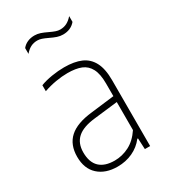

<svg xmlns="http://www.w3.org/2000/svg" viewBox="-188 -848 834 946"><g transform="rotate(-30 229.0 -374.5)"><path d="M385.5 -375V0H355.5L352.5 -62.5H348.5Q322.5 -28.5 283 -10.2Q243.5 8 197 8Q128.5 8 88 -29Q47.5 -66 47.5 -133.5Q47.5 -202 89.5 -240Q131.5 -278 219.5 -287.5L351.5 -303.5V-375.5Q351.5 -429.5 335.5 -460Q319.5 -490.5 289.2 -502.8Q259 -515 211.5 -515Q181 -515 145.5 -509Q110 -503 75.5 -491V-525Q104 -536 141 -542Q178 -548 212 -548Q269.5 -548 307.5 -531.5Q345.5 -515 365.5 -477Q385.5 -439 385.5 -375ZM351.5 -110.5V-270L218.5 -254.5Q149 -247 116.8 -218.2Q84.5 -189.5 84.5 -137Q84.5 -81 113.8 -53Q143 -25 199.5 -25Q242 -25 281.8 -45.2Q321.5 -65.5 351.5 -110.5ZM219.5 -711Q200.5 -720 188 -724.2Q175.5 -728.5 163.5 -728.5Q142.5 -728.5 125.5 -719.8Q108.5 -711 93.5 -693V-726Q105.5 -741 123.5 -749Q141.5 -757 163.5 -757Q180.5 -757 196.8 -751.5Q213 -746 233.5 -736Q252.5 -727 265 -722.8Q277.5 -718.5 289.5 -718.5Q310.5 -718.5 327.5 -727.2Q344.5 -736 360 -754V-721Q334 -690 289.5 -690Q272.5 -690 256.2 -695.5Q240 -701 219.5 -711Z"/></g></svg>

Font: Encode Sans Semi Condensed Thin
Style: Regular
Weight: 250
Width: 4
Designer: Multiple Designers
Foundry: Impallari Type
Version: Version 2.000